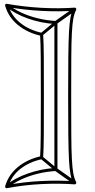

<svg xmlns="http://www.w3.org/2000/svg" viewBox="-20 -844 497 1006"><path d="M20 -822 10 -810Q34 -791 63 -775Q92 -759 126 -747Q160 -735 197 -727.5Q234 -720 273 -718Q276 -718 270.5 -723.5Q265 -729 265 -726V44Q265 47 270.5 41.5Q276 36 273 36Q234 38 197 45.5Q160 53 126 65Q92 77 63 92.5Q34 108 10 128L20 140Q51 115 90.5 96.5Q130 78 176.5 66.5Q223 55 273 52Q277 52 279 49.5Q281 47 281 44V-726Q281 -729 279 -731.5Q277 -734 273 -734Q223 -737 176.5 -748.5Q130 -760 90.5 -778.5Q51 -797 20 -822ZM367 121 377 107 278 37Q277 37 277.5 37.5Q278 38 278 38L203 -24L193 -12L268 50Q268 50 268 50Q268 50 268 51ZM193 -670 203 -658 278 -720Q278 -720 277.5 -719.5Q277 -719 278 -719L377 -789L367 -803L268 -733Q268 -732 268 -732Q268 -732 268 -732ZM16 142Q106 125 197.5 120.5Q289 116 371 122Q376 122 378.5 118Q381 114 379 110Q369 91 364 63.5Q359 36 356.5 -12Q354 -60 353.5 -139Q353 -218 353 -341Q353 -464 353.5 -543Q354 -622 356.5 -670Q359 -718 364 -745.5Q369 -773 379 -792Q381 -797 378.5 -800.5Q376 -804 371 -804Q289 -798 197.5 -803Q106 -808 16 -824Q12 -825 9 -822Q6 -819 7 -814Q24 -754 74 -713Q124 -672 196 -656L190 -663Q193 -620 193.5 -544.5Q194 -469 194 -341Q194 -213 193.5 -137.5Q193 -62 190 -19L196 -26Q124 -10 74 31Q24 72 7 132Q6 136 9 139.5Q12 143 16 142ZM14 126 23 136Q38 80 85.5 42Q133 4 200 -10Q202 -11 204 -13Q206 -15 206 -17Q209 -61 209.5 -137Q210 -213 210 -341Q210 -469 209.5 -545Q209 -621 206 -665Q206 -667 204 -669Q202 -671 200 -672Q133 -686 85.5 -724.5Q38 -763 23 -818L14 -808Q104 -792 197 -787Q290 -782 373 -788L365 -800Q355 -781 349.5 -753Q344 -725 341.5 -676.5Q339 -628 338 -547.5Q337 -467 337 -341Q337 -215 338 -134.5Q339 -54 341.5 -5.5Q344 43 349.5 70.5Q355 98 365 118L373 106Q290 100 197 104.5Q104 109 14 126Z"/></svg>

Font: Tilt Prism
Style: Regular
Weight: 400
Version: Version 1.000